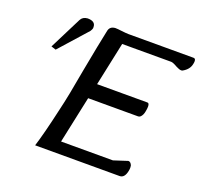

<svg xmlns="http://www.w3.org/2000/svg" viewBox="-120 -821 1003 957"><g transform="rotate(20 381.5 -343.0)"><path d="M301 -658Q306 -684 335 -686Q348 -686 370 -683Q396 -680 406 -680H752Q763 -680 763 -665Q763 -659 761 -650Q755 -620 723 -602Q720 -600 715 -600Q705 -600 688 -609Q664 -623 654 -623Q654 -623 653 -623H394L345 -392H612Q622 -392 622 -373Q622 -363 619 -348Q616 -329 606 -318Q601 -312 592 -311H327L274 -62H549L623 -86Q636 -85 642 -68Q643 -63 643 -57Q643 -49 641 -39Q633 0 607 0H159Q181 -69 213 -211Q231 -285 257 -434Q271 -509 282 -565Q293 -621 301 -658ZM153 -662Q163 -682 189 -684Q231 -684 231 -653Q231 -650 231 -647Q230 -641 223 -630L92 -483L67 -491Z"/></g></svg>

Font: New Athena Unicode
Style: Italic
Weight: 400
Designer: J. Rusten 1997; rev. by R. Hancock 2001, 2002, rev. by D. Mastronarde 2002-2019
Foundry: Society for Classical Studies (formerly American Philological Association)
Version: Version 5.008